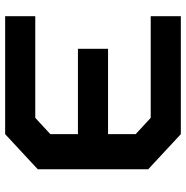

<svg xmlns="http://www.w3.org/2000/svg" viewBox="-8 -732 740 765"><g transform="rotate(-90 362.5 -350.0)"><path d="M550 -410V-290H210V-180L275 -120H680V0H210L70 -130V-570L210 -700H680V-580H275L210 -520V-410Z"/></g></svg>

Font: Squares Bold
Style: Regular
Weight: 400
Designer: Typetype
Foundry: Typetype
Version: Version 001.000